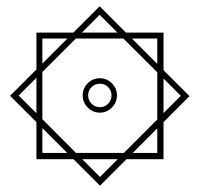

<svg xmlns="http://www.w3.org/2000/svg" viewBox="-20 -465 626 602"><path d="M293.5 117.2 210.4 34.2H94.2V-82L11.7 -164.6L94.2 -247.1V-362.8H210L292.5 -445.3L375 -362.8H492.7V-245.1L574.2 -163.6L492.7 -82V34.2H376.5ZM218.3 14.6H368.2L473.1 -90.3V-238.3L366.7 -344.2H217.8L112.8 -239.3V-91.3ZM293 -111.8Q271 -111.8 255.1 -127.7Q239.3 -143.6 239.3 -166Q239.3 -188 255.1 -203.9Q271 -219.7 293 -219.7Q314.9 -219.7 330.8 -203.9Q346.7 -188 346.7 -166Q346.7 -143.6 330.8 -127.7Q314.9 -111.8 293 -111.8ZM293 -128.9Q308.6 -128.9 319.1 -139.9Q329.6 -150.9 329.6 -166Q329.6 -181.2 319.1 -191.9Q308.6 -202.6 293 -202.6Q277.8 -202.6 267.1 -191.9Q256.3 -181.2 256.3 -166Q256.3 -150.9 267.1 -139.9Q277.8 -128.9 293 -128.9ZM393.6 -344.2 473.1 -264.6V-344.2ZM236.8 -362.8H348.1L292.5 -418.5ZM94.2 -109.9V-221.2L38.6 -165.5ZM112.8 -265.6 191.4 -344.2H112.8ZM293.5 89.8 349.1 34.2H237.8ZM112.8 14.6H190.9L112.8 -63.5ZM473.1 -62.5 396 14.6H473.1ZM492.7 -218.8V-110.4L546.9 -164.6Z"/></svg>

Font: Cascadia Code PL SemiLight
Style: Regular
Weight: 350
Monospace: yes
Designer: Aaron Bell
Foundry: Saja Typeworks
Version: Version 2404.023; ttfautohint (v1.8.4)